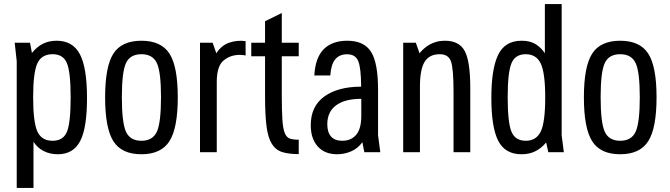

<svg xmlns="http://www.w3.org/2000/svg" viewBox="-20 -750 3302 946"><path d="M62.4 175.9H145V-51.7Q163.6 -22.1 194.5 -6.1Q225.4 10 264.9 10Q340.9 10 374.8 -54.4Q408.7 -118.7 408.7 -266.1Q408.7 -416.4 373.6 -482.9Q338.6 -549.3 259 -549.3Q221.6 -549.3 191.9 -534.6Q162.1 -520 137.3 -489L127.9 -539.3H52.4L62.4 -449ZM143.3 -271Q143.3 -391.9 163.9 -437.4Q184.4 -482.9 239.3 -482.9Q291.3 -482.9 309.7 -438.8Q328.1 -394.7 328.1 -269.9Q328.1 -144.6 309.7 -100.5Q291.3 -56.4 239.3 -56.4Q184.7 -56.4 164 -102.6Q143.3 -148.7 143.3 -271Z M497.9 -270.6Q497.9 -118.7 538.5 -54.4Q579.2 10 676.7 10Q773.9 10 814.9 -54.4Q855.9 -118.7 855.9 -270.6Q855.9 -422.4 814.9 -485.9Q773.9 -549.3 676.7 -549.3Q579.6 -549.3 538.7 -485.9Q497.9 -422.4 497.9 -270.6ZM580.4 -271Q580.4 -395.4 600.7 -439.1Q621 -482.9 676.7 -482.9Q732.4 -482.9 752.9 -439.1Q773.3 -395.4 773.3 -271Q773.3 -145.9 752.9 -101.1Q732.4 -56.4 676.7 -56.4Q621 -56.4 600.7 -101.1Q580.4 -145.9 580.4 -271Z M965.4 0H1048V-346.4Q1048 -423.9 1081.4 -451.8Q1114.9 -479.7 1161.3 -479.7Q1168.4 -479.7 1175.7 -479Q1183 -478.3 1190.1 -476.6V-547.6Q1147.1 -552.9 1108.9 -539.6Q1070.7 -526.3 1046 -487.6L1027.7 -539.3H965.4Z M1218 -539.3V-472.9H1285.9V-277.6Q1285.9 -184.3 1293.1 -127.8Q1300.4 -71.3 1319.5 -41Q1338.6 -10.7 1370.7 -0.7Q1402.9 9.3 1451.9 9.3V-61.7Q1424.9 -61.7 1408.4 -67.1Q1392 -72.6 1383.1 -94.4Q1374.3 -116.1 1371.4 -159.6Q1368.4 -203.1 1368.4 -279.3V-472.9H1451.9V-539.3H1368.4V-686L1285.9 -645.3V-539.3Z M1528.7 -378.3H1607.4Q1611 -432.6 1631.7 -457.6Q1652.4 -482.6 1690.3 -482.6Q1731.1 -482.6 1745 -449.1Q1758.9 -415.6 1759.4 -323Q1645.7 -323 1578.4 -274.9Q1511.1 -226.7 1511.1 -133Q1511.1 -67 1545.5 -28.5Q1579.9 10 1641.3 10Q1677.3 10 1710.4 -4.4Q1743.6 -18.9 1765.4 -49.4L1775 0H1853.7L1842.7 -83.9V-307.7Q1842.7 -440.4 1808.1 -494.9Q1773.4 -549.3 1691.1 -549.3Q1616.9 -549.3 1575.3 -507.9Q1533.7 -466.6 1528.7 -378.3ZM1760.1 -263.1V-179.4Q1760.1 -115.3 1734.9 -85.9Q1709.7 -56.4 1666.6 -56.4Q1629.3 -56.4 1610.9 -77.6Q1592.6 -98.7 1592.6 -137.7Q1592.6 -198.9 1635.9 -231Q1679.3 -263.1 1760.1 -263.1Z M1966.6 0H2049.1V-323.4Q2049.1 -408.4 2072.4 -445.6Q2095.6 -482.9 2146.7 -482.9Q2189.4 -482.9 2202 -447.2Q2214.6 -411.6 2214.6 -298.6V0H2297.1V-315.1Q2297.1 -448.3 2269.7 -498.8Q2242.3 -549.3 2172.6 -549.3Q2149.6 -549.3 2130.7 -544.1Q2111.9 -538.9 2096.6 -530.2Q2081.3 -521.6 2069.1 -510.7Q2057 -499.9 2047.1 -487.6L2028.9 -539.3H1966.6Z M2664.6 -730V-487.6Q2646.3 -515.4 2619.2 -532.4Q2592.1 -549.3 2550.4 -549.3Q2467.9 -549.3 2434.4 -479.9Q2400.9 -410.6 2400.9 -268Q2400.9 -122.4 2434.8 -56.2Q2468.7 10 2549.4 10Q2588 10 2617.3 -4.6Q2646.6 -19.1 2670.9 -47.9L2681.7 0H2758.1L2747.4 -83.1V-730ZM2666.3 -269.1Q2666.3 -147.6 2644.3 -102Q2622.3 -56.4 2570.4 -56.4Q2518.4 -56.4 2499.9 -101.5Q2481.4 -146.6 2481.4 -270.9Q2481.4 -393 2499.9 -437.9Q2518.4 -482.9 2570.1 -482.9Q2622.3 -482.9 2644.3 -437Q2666.3 -391.1 2666.3 -269.1Z M2856.9 -270.6Q2856.9 -118.7 2897.5 -54.4Q2938.2 10 3035.7 10Q3132.9 10 3173.9 -54.4Q3214.9 -118.7 3214.9 -270.6Q3214.9 -422.4 3173.9 -485.9Q3132.9 -549.3 3035.7 -549.3Q2938.6 -549.3 2897.7 -485.9Q2856.9 -422.4 2856.9 -270.6ZM2939.4 -271Q2939.4 -395.4 2959.7 -439.1Q2980 -482.9 3035.7 -482.9Q3091.4 -482.9 3111.9 -439.1Q3132.3 -395.4 3132.3 -271Q3132.3 -145.9 3111.9 -101.1Q3091.4 -56.4 3035.7 -56.4Q2980 -56.4 2959.7 -101.1Q2939.4 -145.9 2939.4 -271Z"/></svg>

Font: Secuela Black
Style: Regular
Weight: 900
Designer: Fernando Haro
Foundry: deFharo
Version: Version 1.704